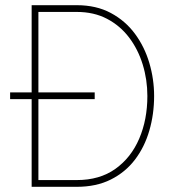

<svg xmlns="http://www.w3.org/2000/svg" viewBox="-20 -720 685 740"><path d="M102 0V-338H19V-364H102V-700H276Q351 -700 407 -670Q463 -640 500 -590Q537 -540 555.5 -477.5Q574 -415 574 -350Q574 -280 555.5 -216.5Q537 -153 500 -104.5Q463 -56 407 -28Q351 0 276 0ZM128 -26H276Q364 -26 424.5 -69Q485 -112 516.5 -185.5Q548 -259 548 -350Q548 -413 530 -471.5Q512 -530 477.5 -575.5Q443 -621 392.5 -647.5Q342 -674 276 -674H128V-364H345V-338H128Z"/></svg>

Font: Haskoy Thin
Style: Regular
Weight: 100
Designer: Ertekin Erdin
Foundry: Ertekin Erdin
Version: Version 2.000; ttfautohint (v1.8.4.7-5d5b)